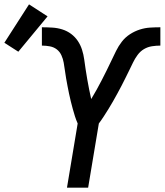

<svg xmlns="http://www.w3.org/2000/svg" viewBox="-112 -860 755 880"><path d="M195 0 244 -294Q237 -310 231.5 -327Q226 -344 221.5 -361Q217 -378 212.5 -395.5Q208 -413 204.5 -430.5Q201 -448 197.5 -465.5Q194 -483 191 -501Q188 -519 185.5 -537Q183 -555 180 -572.5Q177 -590 169.5 -606.5Q162 -623 148.5 -633.5Q135 -644 117 -647.5Q99 -651 80 -651V-735Q104 -735 128 -733.5Q152 -732 174 -725Q196 -718 214 -704.5Q232 -691 244.5 -672.5Q257 -654 264 -632Q271 -610 274 -587.5Q277 -565 280.5 -542Q284 -519 288 -496Q292 -473 296.5 -450.5Q301 -428 306 -406Q319 -427 331 -449Q343 -471 354.5 -493Q366 -515 377 -537.5Q388 -560 398.5 -582Q409 -604 420 -626.5Q431 -649 446.5 -669Q462 -689 483.5 -703Q505 -717 528.5 -724.5Q552 -732 575.5 -733.5Q599 -735 623 -735V-651Q604 -651 584.5 -648Q565 -645 548 -635Q531 -625 518.5 -608Q506 -591 497.5 -573Q489 -555 480 -537Q471 -519 462.5 -501.5Q454 -484 444.5 -466Q435 -448 425.5 -430.5Q416 -413 406 -395.5Q396 -378 385.5 -361Q375 -344 364 -327Q353 -310 341 -294L292 0ZM-28 -623 -92 -664 21 -840 106 -785Z"/></svg>

Font: Iosevka Curly MdExObl
Style: Regular
Weight: 500
Width: 7
Italic angle: -9°
Monospace: yes
Designer: Belleve Invis
Foundry: Belleve Invis
Version: Version 11.1.0; ttfautohint (v1.8.3)